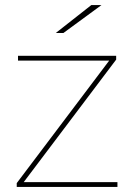

<svg xmlns="http://www.w3.org/2000/svg" viewBox="-20 -737 531 757"><path d="M46 0V-15L415 -504L423 -498H51V-517H438V-502L69 -13L57 -19H443V0ZM200 -607 340 -717H380L230 -607Z"/></svg>

Font: Montserrat Thin
Style: Regular
Weight: 100
Designer: Julieta Ulanovsky
Foundry: Julieta Ulanovsky
Version: Version 9.000